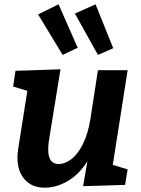

<svg xmlns="http://www.w3.org/2000/svg" viewBox="-20 -860 656 892"><path d="M573 -534 504 -94 573 -73 561 -1 366 5 386 -111Q348 -50 295 -19Q242 12 188 12Q129 12 95 -26Q61 -64 61 -129Q61 -142 65 -172L107 -438L41 -458L52 -531L261 -538L207 -205Q204 -184 204 -165Q204 -98 252 -98Q282 -98 312 -121Q342 -144 365.5 -191.5Q389 -239 400 -307L435 -534ZM341 -638 271 -605 157 -793 252 -840ZM506 -636 435 -605 328 -797 424 -840Z"/></svg>

Font: Bitter Pro
Style: Bold Italic
Weight: 700
Italic angle: -9°
Designer: Sol Matas, and Bitter project Authors
Foundry: Sol Matas
Version: Version 1.010